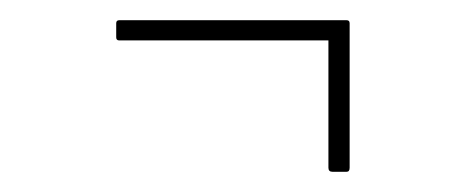

<svg xmlns="http://www.w3.org/2000/svg" viewBox="-20 -331 460 190"><path d="M309 -161Q305 -161 305 -165V-291H98Q95 -291 95 -294V-308Q95 -311 98 -311H323Q326 -311 326 -308V-165Q326 -161 323 -161Z"/></svg>

Font: Sofia Sans Extra Condensed Thin
Style: Regular
Weight: 250
Version: Version 4.100